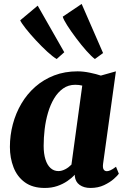

<svg xmlns="http://www.w3.org/2000/svg" viewBox="-20 -920 624 950"><path d="M490 -109.5Q487.5 -90 492.8 -81.5Q498 -73 509 -73Q516 -73 526.5 -77.5Q537 -82 554 -95L568 -60.5Q562.5 -52 543.5 -35Q524.5 -18 495 -4Q465.5 10 427.5 10Q395.5 10 374.2 -5Q353 -20 350 -49L350.5 -55.5Q335 -39 313 -24Q291 -9 263.2 0.5Q235.5 10 201.5 10Q141.5 10 103.2 -17.8Q65 -45.5 47 -92Q29 -138.5 29 -193Q29 -250.5 43.5 -305.2Q58 -360 86 -407.5Q114 -455 154.8 -490.8Q195.5 -526.5 248 -546.8Q300.5 -567 363.5 -567Q392.5 -567 425 -560.2Q457.5 -553.5 479 -546L553.5 -567ZM387 -496.5Q379 -498.5 370.2 -499.5Q361.5 -500.5 352.5 -500.5Q318 -500.5 292 -482Q266 -463.5 247.5 -432.5Q229 -401.5 217.5 -362.2Q206 -323 201 -280.8Q196 -238.5 196 -198.5Q196 -159.5 204.8 -131.5Q213.5 -103.5 230 -88.5Q246.5 -73.5 269 -73.5Q278 -73.5 286.5 -76Q295 -78.5 303.2 -82.8Q311.5 -87 319 -92.8Q326.5 -98.5 333.5 -105.5ZM260.5 -628Q242 -638.5 214 -664.2Q186 -690 157.2 -721Q128.5 -752 107 -779.2Q85.5 -806.5 80 -819.5L166.5 -892L298 -661.5ZM449.5 -628Q432.5 -640.5 407.2 -669Q382 -697.5 356.5 -731.5Q331 -765.5 312.5 -794.5Q294 -823.5 290.5 -837.5L384 -900.5L490 -657.5Z"/></svg>

Font: Merriweather 20pt Black
Style: Italic
Weight: 900
Italic angle: -7.8°
Version: Version 2.101